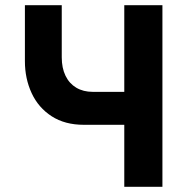

<svg xmlns="http://www.w3.org/2000/svg" viewBox="-20 -720 726 740"><path d="M303 -239H520V-366H337ZM459 -700V0H606V-700ZM218 -700H76V-484Q76 -417 102 -361Q128 -305 179 -272Q230 -239 303 -239L337 -366Q301 -366 274 -382Q247 -398 232.5 -428Q218 -458 218 -499Z"/></svg>

Font: Jost SemiBold
Style: Regular
Weight: 600
Version: Version 3.710